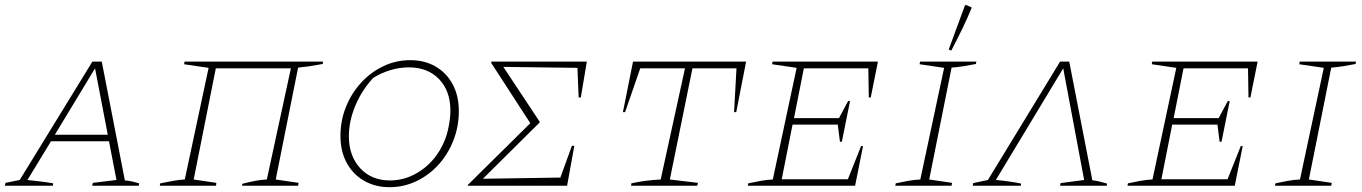

<svg xmlns="http://www.w3.org/2000/svg" viewBox="-41 -772 5662 798"><path d="M478 -22Q494 -21 509 -17.5Q524 -14 537 -10L536 0H342L345 -12L443 -24L412 -185H171L73 -24Q99 -21 125.5 -18Q152 -15 180 -10L179 0H-21L-18 -12L41 -24L343 -516H382ZM187 -212H407L354 -488Z M856 -488 764 -26 858 -12 857 0H623L625 -10Q655 -16 680 -20.5Q705 -25 727 -26L826 -490L724 -505L726 -516H1302L1300 -506Q1261 -499 1240.5 -496Q1220 -493 1198 -491L1105 -26L1200 -12L1198 0H965L966 -8Q992 -15 1018 -20Q1044 -25 1068 -26L1168 -488Z M1578 6Q1519 6 1472.5 -20.5Q1426 -47 1400 -95Q1374 -143 1374 -207Q1374 -271 1397 -328Q1420 -385 1460 -428.5Q1500 -472 1552.5 -497Q1605 -522 1664 -522Q1724 -522 1769.5 -495.5Q1815 -469 1840.5 -421.5Q1866 -374 1866 -310Q1866 -246 1843.5 -188.5Q1821 -131 1781.5 -87.5Q1742 -44 1689.5 -19Q1637 6 1578 6ZM1580 -22Q1650 -22 1711 -65Q1772 -108 1804 -181Q1817 -210 1824 -247Q1831 -284 1831 -312Q1831 -394 1784 -443Q1737 -492 1658 -492Q1620 -492 1581.5 -480.5Q1543 -469 1510 -448Q1462 -396 1435.5 -332Q1409 -268 1409 -206Q1409 -124 1456 -73Q1503 -22 1580 -22Z M1903 0 1904 -4 2163 -260 2001 -510V-516H2398L2373 -367H2364L2359 -490L2051 -494L2202 -266V-263L1966 -29L2288 -34L2336 -166H2346L2316 0Z M3060 -516 3019 -306H3010L3020 -488H2837L2743 -26L2860 -12L2857 0H2582L2583 -10Q2642 -23 2705 -26L2806 -488H2620L2557 -306H2548L2590 -516Z M3067 0 3069 -10Q3096 -16 3121.5 -20.5Q3147 -25 3171 -26L3270 -490L3168 -505L3170 -516H3608L3578 -367H3570L3568 -488H3300L3259 -281H3446L3484 -352H3492L3458 -183H3450L3441 -254H3253L3208 -27H3483L3538 -165H3546L3513 0Z M3680 0 3682 -10Q3709 -16 3734.5 -20.5Q3760 -25 3784 -26L3883 -490L3781 -505L3783 -516H4017L4015 -506Q3983 -500 3961.5 -496.5Q3940 -493 3914 -491L3821 -26L3916 -12L3914 0ZM3913 -562 3902 -566 3969 -748 3973 -752 3998 -741Q3982 -701 3960.5 -656.5Q3939 -612 3913 -562Z M4403 -516 4499 -23Q4514 -21 4529 -17.5Q4544 -14 4560 -9L4559 0H4365L4367 -11L4465 -24L4378 -488L4098 -24Q4155 -19 4203 -9L4202 0H4002L4004 -11L4065 -24L4365 -516Z M4645 0 4647 -10Q4674 -16 4699.5 -20.5Q4725 -25 4749 -26L4848 -490L4746 -505L4748 -516H5186L5156 -367H5148L5146 -488H4878L4837 -281H5024L5062 -352H5070L5036 -183H5028L5019 -254H4831L4786 -27H5061L5116 -165H5124L5091 0Z M5258 0 5260 -10Q5287 -16 5312.5 -20.5Q5338 -25 5362 -26L5461 -490L5359 -505L5361 -516H5595L5593 -506Q5561 -500 5539.5 -496.5Q5518 -493 5492 -491L5399 -26L5494 -12L5492 0Z"/></svg>

Font: Piazzolla SC Thin
Style: Italic
Weight: 100
Italic angle: -11.3°
Designer: Juan Pablo del Peral
Foundry: Huerta Tipografica
Version: Version 1.330